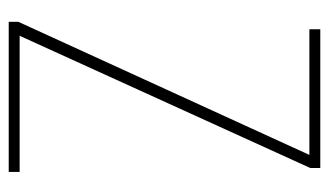

<svg xmlns="http://www.w3.org/2000/svg" viewBox="-177 -577 754 440"><g transform="rotate(90 200.0 -357.0)"><path d="M374 0V-25H62L365 -691V-714H47V-689H335L30 -22V0Z"/></g></svg>

Font: Noto Sans Lao UI Cond Thin
Style: Regular
Weight: 100
Width: 3
Designer: Monotype Design Team
Foundry: Monotype Imaging Inc.
Version: Version 2.000